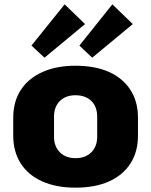

<svg xmlns="http://www.w3.org/2000/svg" viewBox="-20 -854 696 885"><path d="M328 11Q240 11 175.5 -17.5Q111 -46 76 -100Q41 -154 41 -229V-311Q41 -386 76 -439.5Q111 -493 175.5 -522Q240 -551 328 -551Q418 -551 482 -522.5Q546 -494 581 -440Q616 -386 616 -311V-229Q616 -154 581 -100Q546 -46 482 -17.5Q418 11 328 11ZM328 -125Q374 -125 401 -152Q428 -179 428 -224V-316Q428 -362 401 -388.5Q374 -415 328 -415Q283 -415 256 -388.5Q229 -362 229 -316V-224Q229 -179 256 -152Q283 -125 328 -125ZM372 -743 185 -588 125 -644 278 -834ZM592 -743 405 -588 346 -644 498 -834Z"/></svg>

Font: Pathway Extreme SemiCondensed ExtraBold
Style: Regular
Weight: 800
Width: 4
Version: Version 1.001;gftools[0.9.26]